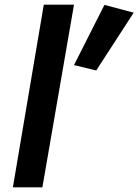

<svg xmlns="http://www.w3.org/2000/svg" viewBox="-20 -800 591 820"><path d="M167 -780 35 0H161L296 -780ZM426 -779 296 -522 391 -499 551 -746Z"/></svg>

Font: Jost SemiBold
Style: Italic
Weight: 600
Italic angle: -5°
Version: Version 3.710